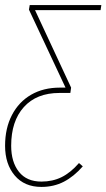

<svg xmlns="http://www.w3.org/2000/svg" viewBox="-28 -539 419 756"><path d="M368 -499H110L252 -194L249 -173H206Q116 -173 66 -117.5Q16 -62 16 35Q16 99 46.5 137.5Q77 176 135 176Q179 176 214.5 158.5Q250 141 283 103L298 116Q263 156 223.5 176.5Q184 197 135 197Q68 197 30 152Q-8 107 -8 35Q-8 -34 19 -86Q46 -138 94.5 -166Q143 -194 208 -194H230L86 -501L89 -519H371Z"/></svg>

Font: Fira Sans Extra Condensed Thin
Style: Italic
Weight: 250
Width: 3
Italic angle: -8°
Designer: Carrois Corporate & Edenspiekermann AG
Foundry: Carrois Corporate GbR & Edenspiekermann AG
Version: Version 4.203